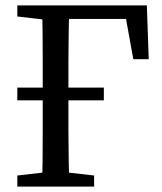

<svg xmlns="http://www.w3.org/2000/svg" viewBox="-20 -690 600 710"><path d="M44 -319V-366H364V-319ZM135 0Q137 -51 137.5 -102Q138 -153 138 -205Q138 -257 138 -309V-359Q138 -411 138 -463Q138 -515 137.5 -567Q137 -619 135 -670H236Q235 -620 234 -568Q233 -516 233 -464Q233 -412 233 -359V-309Q233 -258 233 -206.5Q233 -155 234 -103.5Q235 -52 236 0ZM185 -620V-670H523L530 -471H473L437 -670L488 -620ZM44 0V-41L175 -56H197L328 -41V0ZM44 -629V-670H185V-614H175Z"/></svg>

Font: Source Serif 4 Variable
Style: Regular
Weight: 400
Designer: Frank Grießhammer
Foundry: Adobe
Version: Version 4.005;hotconv 1.1.0;makeotfexe 2.6.0